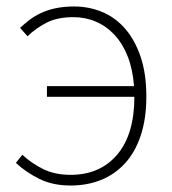

<svg xmlns="http://www.w3.org/2000/svg" viewBox="-20 -560 532 593"><path d="M42 -474Q55 -486 70.5 -498Q86 -510 106 -519.5Q126 -529 151.5 -534.5Q177 -540 209 -540Q254 -540 294.5 -523.5Q335 -507 365.5 -472.5Q396 -438 414 -385.5Q432 -333 432 -262Q432 -193 414.5 -141Q397 -89 365.5 -55Q334 -21 291.5 -4Q249 13 198 13Q143 13 101.5 -7.5Q60 -28 29 -57L49 -82Q78 -55 114 -37.5Q150 -20 198 -20Q289 -20 342 -82.5Q395 -145 395 -261H125V-294H394Q390 -346 374.5 -385.5Q359 -425 334 -452Q309 -479 276.5 -493Q244 -507 207 -507Q157 -507 124 -490Q91 -473 65 -448Z"/></svg>

Font: SpoqaHanSans
Style: Thin
Weight: 250
Designer: [Spoqa Han Sans] Dong-huui Kim \uAE40 \uB3D9 \uD718   [Noto Sans] Ryoko NISHIZUKA \u897F \u585A \u6DBC \u5B50  (kana & i
Foundry: Spoqa (http://bi.spoqa.com)
Version: Version 1.004;PS 1.004;hotconv 1.0.82;makeotf.lib2.5.63406